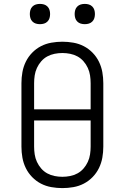

<svg xmlns="http://www.w3.org/2000/svg" viewBox="-20 -957 640 985"><path d="M300 8Q272 8 243.5 3Q215 -2 190 -15Q165 -28 145 -48.5Q125 -69 112.5 -94.5Q100 -120 95 -148Q90 -176 90 -205V-530Q90 -559 95 -587Q100 -615 112.5 -640.5Q125 -666 145 -686.5Q165 -707 190 -720Q215 -733 243.5 -738Q272 -743 300 -743Q328 -743 356.5 -738Q385 -733 410 -720Q435 -707 455 -686.5Q475 -666 487.5 -640.5Q500 -615 505 -587Q510 -559 510 -530V-205Q510 -176 505 -148Q500 -120 487.5 -94.5Q475 -69 455 -48.5Q435 -28 410 -15Q385 -2 356.5 3Q328 8 300 8ZM445 -396V-530Q445 -550 442 -570Q439 -590 430.5 -608.5Q422 -627 408.5 -642.5Q395 -658 377.5 -667.5Q360 -677 340 -681Q320 -685 300 -685Q280 -685 260 -681Q240 -677 222.5 -667.5Q205 -658 191.5 -642.5Q178 -627 169.5 -608.5Q161 -590 158 -570Q155 -550 155 -530V-396ZM300 -50Q320 -50 340 -54Q360 -58 377.5 -67.5Q395 -77 408.5 -92.5Q422 -108 430.5 -126.5Q439 -145 442 -165Q445 -185 445 -205V-339H155V-205Q155 -185 158 -165Q161 -145 169.5 -126.5Q178 -108 191.5 -92.5Q205 -77 222.5 -67.5Q240 -58 260 -54Q280 -50 300 -50ZM415 -833Q404 -833 394 -836Q384 -839 376.5 -846.5Q369 -854 366 -864Q363 -874 363 -885Q363 -896 366 -906Q369 -916 376.5 -923.5Q384 -931 394 -934Q404 -937 415 -937Q426 -937 436 -934Q446 -931 453.5 -923.5Q461 -916 464 -906Q467 -896 467 -885Q467 -874 464 -864Q461 -854 453.5 -846.5Q446 -839 436 -836Q426 -833 415 -833ZM185 -833Q174 -833 164 -836Q154 -839 146.5 -846.5Q139 -854 136 -864Q133 -874 133 -885Q133 -896 136 -906Q139 -916 146.5 -923.5Q154 -931 164 -934Q174 -937 185 -937Q196 -937 206 -934Q216 -931 223.5 -923.5Q231 -916 234 -906Q237 -896 237 -885Q237 -874 234 -864Q231 -854 223.5 -846.5Q216 -839 206 -836Q196 -833 185 -833Z"/></svg>

Font: Iosevka Etoile Light
Style: Regular
Weight: 300
Designer: Belleve Invis
Foundry: Belleve Invis
Version: Version 25.0.1; ttfautohint (v1.8.4)